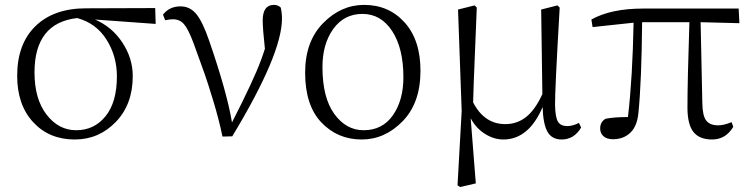

<svg xmlns="http://www.w3.org/2000/svg" viewBox="-20 -545 3008 769"><path d="M285.2 -23.4Q357.4 -23.4 402.8 -79.6Q448.2 -135.7 448.2 -239.3Q448.2 -320.3 406.7 -386.2Q365.2 -452.1 289.1 -472.7Q118.2 -453.1 118.2 -254.9Q118.2 -148.4 166.5 -85.9Q214.8 -23.4 285.2 -23.4ZM603.5 -449.2 360.4 -466.8Q428.7 -437.5 470.2 -374.5Q511.7 -311.5 511.7 -240.2Q511.7 -127 443.8 -56.6Q376 13.7 279.3 13.7Q176.8 13.7 112.8 -55.7Q48.8 -125 48.8 -241.2Q48.8 -369.1 122.1 -440.4Q195.3 -511.7 325.2 -511.7L601.6 -512.7Z M641.6 -463.9 632.8 -486.3Q658.2 -519.5 703.1 -519.5Q741.2 -519.5 766.6 -488.3Q792 -457 817.4 -382.8Q888.7 -176.8 909.2 -54.7Q996.1 -224.6 1024.4 -301.8Q1033.2 -325.2 1041 -349.6Q1032.2 -429.7 1032.2 -462.9Q1032.2 -525.4 1077.1 -525.4Q1093.8 -525.4 1104.5 -514.6Q1109.4 -493.2 1109.4 -470.7Q1109.4 -328.1 910.2 1L871.1 2Q857.4 -64.5 834.5 -140.1Q811.5 -215.8 799.3 -250Q787.1 -284.2 754.9 -373Q734.4 -427.7 717.3 -447.8Q700.2 -467.8 672.9 -467.8Q659.2 -467.8 641.6 -463.9Z M1428.7 13.7Q1332 13.7 1267.1 -54.7Q1202.1 -123 1202.1 -253.9Q1202.1 -378.9 1273.9 -452.1Q1345.7 -525.4 1438.5 -525.4Q1537.1 -525.4 1600.6 -455.1Q1664.1 -384.8 1664.1 -261.7Q1664.1 -132.8 1592.8 -59.6Q1521.5 13.7 1428.7 13.7ZM1436.5 -23.4Q1511.7 -23.4 1553.7 -83.5Q1595.7 -143.6 1595.7 -235.4Q1595.7 -351.6 1550.8 -420.4Q1505.9 -489.3 1431.6 -489.3Q1358.4 -489.3 1314.9 -429.2Q1271.5 -369.1 1271.5 -276.4Q1271.5 -154.3 1318.8 -88.9Q1366.2 -23.4 1436.5 -23.4Z M2298.8 -52.7 2307.6 -34.2Q2279.3 13.7 2229.5 13.7Q2190.4 13.7 2172.9 -17.1Q2155.3 -47.9 2153.3 -116.2Q2097.7 13.7 1996.1 13.7Q1958 13.7 1922.4 -8.8Q1886.7 -31.2 1865.2 -71.3L1885.7 189.5L1823.2 204.1L1812.5 197.3L1829.1 -100.6L1814.5 -506.8L1880.9 -523.4L1889.6 -514.6Q1886.7 -435.5 1881.3 -310.1Q1876 -184.6 1875 -134.8Q1919.9 -47.9 2003.9 -47.9Q2050.8 -47.9 2086.9 -76.2Q2123 -104.5 2152.3 -168L2147.5 -506.8L2212.9 -523.4L2221.7 -514.6Q2202.1 -176.8 2203.1 -124Q2204.1 -75.2 2214.8 -57.6Q2225.6 -40 2252 -40Q2273.4 -40 2298.8 -52.7Z M2786.1 -456.1 2793 -130.9Q2793.9 -80.1 2809.1 -61.5Q2824.2 -43 2856.4 -43Q2878.9 -43 2910.2 -55.7L2917 -37.1Q2886.7 13.7 2832 13.7Q2781.2 13.7 2757.3 -16.6Q2733.4 -46.9 2733.4 -114.3Q2733.4 -218.8 2741.2 -456.1H2551.8Q2549.8 -220.7 2537.1 -93.8Q2532.2 -40 2504.9 -13.7Q2477.5 12.7 2434.6 12.7Q2411.1 12.7 2397.5 1Q2383.8 -10.7 2383.8 -30.3Q2383.8 -56.6 2405.3 -69.3Q2439.5 -76.2 2495.1 -76.2Q2513.7 -236.3 2517.6 -454.1L2353.5 -436.5L2348.6 -466.8Q2426.8 -510.7 2555.7 -510.7H2938.5L2941.4 -452.1Z"/></svg>

Font: GenYoMin TW TTF Light
Style: Regular
Weight: 300
Version: Version 1.300